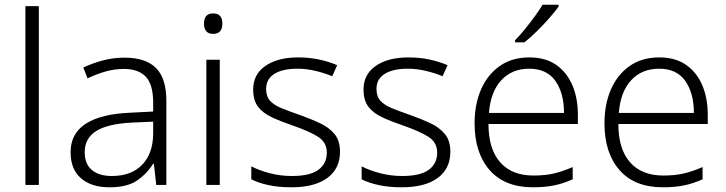

<svg xmlns="http://www.w3.org/2000/svg" viewBox="-20 -786 3084 816"><path d="M145 0H88V-760H145Z M509 -541Q599 -541 643 -497Q687 -453 687 -358V0H644L634 -90H631Q602 -45 560.5 -17.5Q519 10 445 10Q368 10 324 -28.5Q280 -67 280 -139Q280 -219 345 -260.5Q410 -302 534 -307L631 -312V-349Q631 -427 599.5 -460Q568 -493 507 -493Q466 -493 428 -482Q390 -471 352 -453L334 -499Q372 -517 416.5 -529Q461 -541 509 -541ZM541 -265Q439 -260 389.5 -229.5Q340 -199 340 -139Q340 -89 370.5 -63.5Q401 -38 455 -38Q538 -38 584 -85.5Q630 -133 631 -217V-269Z M886 -729Q925 -729 925 -686Q925 -642 886 -642Q847 -642 847 -686Q847 -729 886 -729ZM914 -532V0H857V-532Z M1425 -141Q1425 -69 1371 -29.5Q1317 10 1219 10Q1163 10 1120 0.5Q1077 -9 1048 -24V-79Q1083 -61 1128 -49.5Q1173 -38 1220 -38Q1298 -38 1333.5 -64.5Q1369 -91 1369 -137Q1369 -181 1332 -204.5Q1295 -228 1223 -253Q1173 -270 1135.5 -287.5Q1098 -305 1077 -332Q1056 -359 1056 -406Q1056 -470 1108 -506Q1160 -542 1247 -542Q1295 -542 1336.5 -533Q1378 -524 1413 -509L1392 -462Q1361 -475 1322 -484.5Q1283 -494 1244 -494Q1181 -494 1146 -472Q1111 -450 1111 -408Q1111 -376 1128 -357.5Q1145 -339 1177 -326Q1209 -313 1255 -297Q1303 -280 1341 -262Q1379 -244 1402 -216Q1425 -188 1425 -141Z M1894 -141Q1894 -69 1840 -29.5Q1786 10 1688 10Q1632 10 1589 0.5Q1546 -9 1517 -24V-79Q1552 -61 1597 -49.5Q1642 -38 1689 -38Q1767 -38 1802.5 -64.5Q1838 -91 1838 -137Q1838 -181 1801 -204.5Q1764 -228 1692 -253Q1642 -270 1604.5 -287.5Q1567 -305 1546 -332Q1525 -359 1525 -406Q1525 -470 1577 -506Q1629 -542 1716 -542Q1764 -542 1805.5 -533Q1847 -524 1882 -509L1861 -462Q1830 -475 1791 -484.5Q1752 -494 1713 -494Q1650 -494 1615 -472Q1580 -450 1580 -408Q1580 -376 1597 -357.5Q1614 -339 1646 -326Q1678 -313 1724 -297Q1772 -280 1810 -262Q1848 -244 1871 -216Q1894 -188 1894 -141Z M2230 -542Q2298 -542 2343.5 -510.5Q2389 -479 2412.5 -424Q2436 -369 2436 -298V-259H2056Q2056 -153 2105.5 -96.5Q2155 -40 2247 -40Q2296 -40 2333 -48.5Q2370 -57 2414 -76V-24Q2374 -6 2335 2Q2296 10 2245 10Q2125 10 2061 -63Q1997 -136 1997 -262Q1997 -343 2024.5 -406Q2052 -469 2104 -505.5Q2156 -542 2230 -542ZM2229 -494Q2156 -494 2110.5 -445Q2065 -396 2058 -306H2377Q2377 -390 2340.5 -442Q2304 -494 2229 -494ZM2354 -758Q2339 -737 2314.5 -709Q2290 -681 2262 -653.5Q2234 -626 2209 -606H2169V-615Q2188 -634 2210 -661Q2232 -688 2252.5 -716Q2273 -744 2286 -766H2354Z M2782 -542Q2850 -542 2895.5 -510.5Q2941 -479 2964.5 -424Q2988 -369 2988 -298V-259H2608Q2608 -153 2657.5 -96.5Q2707 -40 2799 -40Q2848 -40 2885 -48.5Q2922 -57 2966 -76V-24Q2926 -6 2887 2Q2848 10 2797 10Q2677 10 2613 -63Q2549 -136 2549 -262Q2549 -343 2576.5 -406Q2604 -469 2656 -505.5Q2708 -542 2782 -542ZM2781 -494Q2708 -494 2662.5 -445Q2617 -396 2610 -306H2929Q2929 -390 2892.5 -442Q2856 -494 2781 -494Z"/></svg>

Font: Noto Sans Bengali UI Light
Style: Regular
Weight: 300
Designer: Jelle Bosma - Monotype Design Team
Foundry: Monotype Imaging Inc.
Version: Version 2.003; ttfautohint (v1.8.4.7-5d5b)